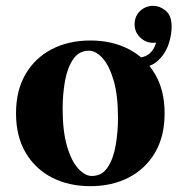

<svg xmlns="http://www.w3.org/2000/svg" viewBox="-20 -629 620 659"><path d="M290 10Q216 10 158.5 -19.5Q101 -49 68 -105Q35 -161 35 -240Q35 -319 68 -375Q101 -431 158.5 -460.5Q216 -490 290 -490Q364 -490 421.5 -460.5Q479 -431 512 -375Q545 -319 545 -240Q545 -161 512 -105Q479 -49 421.5 -19.5Q364 10 290 10ZM295 -25Q330 -25 349.5 -54.5Q369 -84 377 -130Q385 -176 385 -224Q385 -302 370 -353Q355 -404 332 -429.5Q309 -455 285 -455Q251 -455 231 -425.5Q211 -396 203 -350.5Q195 -305 195 -256Q195 -179 210 -127.5Q225 -76 248.5 -50.5Q272 -25 295 -25ZM444 -395V-430Q474 -431 488.5 -441.5Q503 -452 510 -467.5Q517 -483 521 -499H547Q543 -494 531.5 -488Q520 -482 506 -482Q480 -482 461 -500.5Q442 -519 442 -545Q442 -574 461 -591.5Q480 -609 506 -609Q528 -609 548 -593Q568 -577 569 -542Q570 -511 558.5 -477Q547 -443 520 -419Q493 -395 444 -395Z"/></svg>

Font: Brygada 1918
Style: Regular
Weight: 400
Designer: Mateusz Machalski | Borys Kosmynka | Przemek Hoffer
Foundry: NIEPODLEGLA 2018
Version: Version 3.006